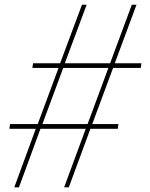

<svg xmlns="http://www.w3.org/2000/svg" viewBox="-20 -800 640 820"><path d="M350.1 -779.8 256.8 -529.8H450.2L543 -779.8H563L470.2 -529.8H584L581.1 -509.8H462.9L374 -270H485.8L482.9 -250H366.2L273.9 0H253.9L346.2 -250H152.8L61 0H41L132.8 -250H20L22.9 -270H141.1L230 -509.8H118.2L121.1 -529.8H236.8L330.1 -779.8ZM250 -509.8 161.1 -270H354L442.9 -509.8Z"/></svg>

Font: Cooper Hewitt
Style: Thin Italic
Weight: 702
Designer: Village Type and Design LLC
Foundry: Cooper Hewitt Smithsonian Design Museum
Version: 1.000